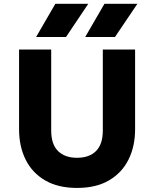

<svg xmlns="http://www.w3.org/2000/svg" viewBox="-20 -956 796 992"><path d="M378.2 15Q279.9 15 213.2 -23.9Q146.5 -62.9 112.5 -131.2Q78.5 -199.6 78.5 -288V-700H244.5V-281.8Q244.5 -210.4 279.9 -175.6Q315.2 -140.8 378.2 -140.8Q440.9 -140.8 476.1 -175.6Q511.2 -210.4 511.2 -281.8V-700H678V-288Q678 -200 644 -131.6Q610 -63.2 543.3 -24.1Q476.6 15 378.2 15ZM420.2 -764.8 519.8 -936.5H690L574 -764.8ZM166.5 -764.8 266 -936.5H436.2L321 -764.8Z"/></svg>

Font: Geologica Thin
Style: Regular
Weight: 100
Version: Version 1.010;gftools[0.9.28]